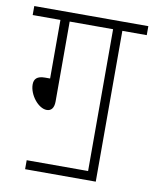

<svg xmlns="http://www.w3.org/2000/svg" viewBox="-74 -679 592 736"><g transform="rotate(10 222.0 -311.0)"><path d="M74 -35V0H349V-587H444V-622H0V-587H108V-359H88C57 -359 46 -346 46 -325C46 -285 83 -238 116 -238C133 -238 144 -250 144 -276V-587H313V-35Z"/></g></svg>

Font: Noto Sans Condensed ExtraLight
Style: Regular
Weight: 200
Width: 3
Designer: Monotype Design Team
Foundry: Monotype Imaging Inc.
Version: Version 2.013